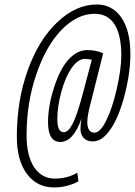

<svg xmlns="http://www.w3.org/2000/svg" viewBox="-20 -739 595 847"><path d="M217.8 87.9Q143.6 87.9 98.9 28.3Q54.2 -31.2 54.2 -136.2Q54.2 -296.4 103 -430.9Q151.9 -565.4 233.4 -641.6Q315.4 -719.2 407.2 -719.2Q475.6 -719.2 515.4 -661.4Q555.2 -603.5 555.2 -500Q555.2 -418.9 530.3 -321.8Q505.4 -224.6 468.3 -169.9Q431.2 -115.2 390.1 -115.2Q362.8 -115.2 348.9 -130.6Q335 -146 335 -170.2Q335 -194.3 339.8 -216.8Q303.7 -112.8 246.1 -112.8Q191.9 -112.8 191.9 -200.2Q191.9 -269.5 218 -351.8Q244.1 -434.1 282 -476.1Q319.8 -518.1 366.2 -518.1Q404.3 -518.1 435.1 -503.9L377.4 -273.9Q365.2 -227.1 365.2 -201.2Q365.2 -153.8 397 -153.8Q421.9 -153.8 448.2 -206.5Q475.1 -259.3 495.1 -347.2Q515.1 -435.1 515.1 -494.1Q515.1 -584.5 485.4 -631.3Q455.6 -678.2 397 -678.2Q320.8 -678.2 251.5 -607.4Q183.1 -536.6 140.1 -410.9Q97.2 -285.2 97.2 -142.1Q97.2 -52.2 130.4 -1.5Q164.1 48.8 221.4 48.8Q278.8 48.8 320.8 22.9L326.2 61Q275.9 87.9 217.8 87.9ZM354 -479Q324.7 -479 296.9 -440.4Q268.6 -399.9 250.7 -334.7Q232.9 -269.5 232.9 -212.6Q232.9 -155.8 261.2 -155.8Q282.2 -155.8 301.8 -195.6Q321.3 -235.4 345.2 -325.2L384.8 -475.1Q372.1 -479 354 -479Z"/></svg>

Font: Open Sans Hebrew Condensed Light
Style: Italic
Weight: 300
Width: 3
Italic angle: -12°
Foundry: Ascender Corporation, Yanek Iontef
Version: Version 2.001;PS 002.001;hotconv 1.0.70;makeotf.lib2.5.58329